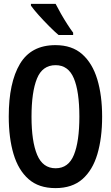

<svg xmlns="http://www.w3.org/2000/svg" viewBox="-20 -958 570 987"><path d="M265 9Q179 9 126.5 -37.5Q74 -84 49.5 -166.5Q25 -249 25 -359Q25 -533 82.5 -629.5Q140 -726 265 -726Q350 -726 402.5 -679.5Q455 -633 480 -550.5Q505 -468 505 -358Q505 -248 480.5 -165.5Q456 -83 403.5 -37Q351 9 265 9ZM266 -93Q332 -93 360 -162Q388 -231 388 -358Q388 -488 359.5 -555.5Q331 -623 266 -623Q198 -623 170 -554Q142 -485 142 -358Q142 -231 171 -162Q200 -93 266 -93ZM281 -778Q261 -795 233 -823Q205 -851 179 -880Q153 -909 139 -929V-938H266Q277 -916 293 -888Q309 -860 326 -833.5Q343 -807 356 -790V-778Z"/></svg>

Font: Noto Sans Mono Condensed SemiBold
Style: Regular
Weight: 600
Width: 3
Designer: Monotype Design Team
Foundry: Monotype Imaging Inc.
Version: Version 2.014